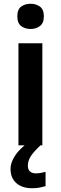

<svg xmlns="http://www.w3.org/2000/svg" viewBox="-20 -772 323 1020"><path d="M205 -542V0H78V-542ZM143 -752Q171 -752 192 -737Q213 -722 213 -685Q213 -649 192 -633.5Q171 -618 143 -618Q113 -618 92.5 -633.5Q72 -649 72 -685Q72 -722 92.5 -737Q113 -752 143 -752ZM128 109Q128 129 139.5 139Q151 149 170 149Q186 149 199.5 146Q213 143 222 141V217Q207 221 190.5 224.5Q174 228 151 228Q97 228 66.5 200.5Q36 173 36 126Q36 100 49 74Q62 48 84.5 24.5Q107 1 136 -19L195 0Q161 32 144.5 56.5Q128 81 128 109Z"/></svg>

Font: Noto Sans Khmer SemiBold
Style: Regular
Weight: 600
Version: Version 2.003